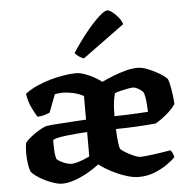

<svg xmlns="http://www.w3.org/2000/svg" viewBox="-54 -829 874 882"><g transform="rotate(-5 383.0 -387.5)"><path d="M198.5 0Q181.5 0 159.8 -7Q138 -14 116.8 -24.8Q95.5 -35.5 79.5 -47.2Q63.5 -59 57 -68.5Q51.5 -81.5 48 -105.2Q44.5 -129 44.5 -154Q44.5 -167.5 45.5 -179Q46.5 -190.5 48 -200Q53 -208 65.2 -219Q77.5 -230 93.2 -240.8Q109 -251.5 123.5 -259.5Q138 -267.5 147.5 -270Q154.5 -271.5 171.8 -273Q189 -274.5 212.2 -276Q235.5 -277.5 259.2 -279Q283 -280.5 302.8 -281.8Q322.5 -283 332 -283.5V-392.5Q310 -404.5 284.5 -410.2Q259 -416 235.5 -416Q227 -416 217 -415Q207 -414 199.5 -412.5L168 -330Q162.5 -327.5 148.2 -322.5Q134 -317.5 111.5 -316Q100.5 -332 86.8 -360.8Q73 -389.5 67.5 -425.5Q90.5 -443.5 121 -457.5Q151.5 -471.5 184.8 -480.8Q218 -490 249 -495Q280 -500 303 -500Q321.5 -500 342.5 -492.8Q363.5 -485.5 384.5 -474.2Q405.5 -463 422 -450Q447.5 -462 476.5 -473.5Q505.5 -485 534.8 -492.5Q564 -500 589.5 -500Q609 -500 636.5 -489Q664 -478 688.5 -463.2Q713 -448.5 723 -436Q727.5 -426.5 732 -403.5Q736.5 -380.5 739.5 -356.5Q742.5 -332.5 742.5 -319Q731 -302 713.5 -285.8Q696 -269.5 678.8 -257.2Q661.5 -245 649 -238Q607 -234 560.5 -231.5Q514 -229 465 -228.5Q466.5 -192.5 469.5 -166.8Q472.5 -141 477 -135Q480 -131.5 490.8 -124.2Q501.5 -117 515.8 -109.5Q530 -102 543.5 -96.8Q557 -91.5 564.5 -91.5Q577 -91.5 595.5 -93.5Q614 -95.5 634.2 -98.2Q654.5 -101 673.2 -104Q692 -107 705.5 -109.5Q710 -105 714.8 -96.2Q719.5 -87.5 720.5 -76Q707.5 -62 682 -44.2Q656.5 -26.5 623 -13.2Q589.5 0 552 0Q527.5 0 500.2 -8Q473 -16 447.2 -28Q421.5 -40 401.2 -52.2Q381 -64.5 370 -74Q346 -55 315.5 -38Q285 -21 254.5 -10.5Q224 0 198.5 0ZM247.5 -87Q258 -87 273.5 -91.2Q289 -95.5 305 -101.8Q321 -108 332 -113.5V-226.5Q309.5 -225 285.5 -223Q261.5 -221 239.2 -218.5Q217 -216 199.8 -212.5Q182.5 -209 173.5 -204Q173 -186 174 -159Q175 -132 181 -114.5Q187 -109 199.2 -102.2Q211.5 -95.5 224.8 -91.2Q238 -87 247.5 -87ZM463.5 -288Q493 -288.5 518.5 -289.2Q544 -290 568.5 -291.5Q593 -293 618.5 -294.5Q618 -307.5 617 -324.5Q616 -341.5 613.5 -357.8Q611 -374 607 -384Q603 -390.5 594.2 -396.8Q585.5 -403 576.2 -407.2Q567 -411.5 560.5 -411.5Q551.5 -411.5 534.8 -408.5Q518 -405.5 501.2 -401.2Q484.5 -397 475 -393Q471 -380.5 468.2 -362.2Q465.5 -344 464.5 -324.8Q463.5 -305.5 463.5 -288ZM347 -564.5Q334 -568.5 322.8 -577Q311.5 -585.5 306 -592.5Q341 -646 374.5 -687Q408 -728 434.2 -751.5Q460.5 -775 472 -775Q481 -775 495 -764.5Q509 -754 522 -738.2Q535 -722.5 540 -705.5Z"/></g></svg>

Font: Texturina Medium
Style: Regular
Weight: 500
Designer: Guillermo Torres Carreño
Foundry: Omnibus-Type
Version: Version 1.003